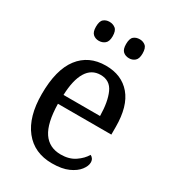

<svg xmlns="http://www.w3.org/2000/svg" viewBox="-183 -845 862 956"><g transform="rotate(30 248.5 -367.0)"><path d="M266 10Q164 10 107 -62Q50 -134 50 -264Q50 -404 104.5 -475Q159 -546 257 -546Q348 -546 399.5 -485.5Q451 -425 451 -306V-262H144Q146 -152 180.5 -101Q215 -50 282 -50Q330 -50 363 -72.5Q396 -95 412 -123Q420 -120 426 -111.5Q432 -103 432 -90Q432 -70 414 -46.5Q396 -23 359.5 -6.5Q323 10 266 10ZM356 -314Q355 -395 333 -444Q311 -493 257 -493Q205 -493 177 -447Q149 -401 146 -314ZM337 -635Q316 -635 302.5 -647Q289 -659 289 -689Q289 -721 302.5 -732.5Q316 -744 337 -744Q356 -744 370 -732.5Q384 -721 384 -689Q384 -659 370 -647Q356 -635 337 -635ZM163 -635Q143 -635 129.5 -647Q116 -659 116 -689Q116 -721 129.5 -732.5Q143 -744 163 -744Q183 -744 197.5 -732.5Q212 -721 212 -689Q212 -659 197.5 -647Q183 -635 163 -635Z"/></g></svg>

Font: Noto Serif Khmer SemiCondensed
Style: Regular
Weight: 400
Width: 4
Designer: Danh Hong and the Monotype Design Team
Foundry: Monotype Imaging Inc.
Version: Version 2.004